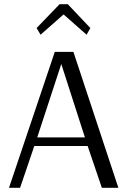

<svg xmlns="http://www.w3.org/2000/svg" viewBox="-20 -898 608 918"><path d="M174 -732 155 -764 265 -878H304L412 -764L394 -732L284 -829ZM23 0 242 -650H331L546 0H467L399 -200H144L76 0ZM158 -241H386L273 -592Z"/></svg>

Font: Arsenal SC
Style: Regular
Weight: 400
Designer: Andrij Shevchenko
Foundry: Stairsfor
Version: Version 2.001; ttfautohint (v1.8.4.7-5d5b)